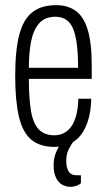

<svg xmlns="http://www.w3.org/2000/svg" viewBox="-20 -558 415 745"><path d="M192 12Q135 12 101.5 -16Q68 -44 53.5 -105Q39 -166 39 -263Q39 -364 55 -424Q71 -484 106 -511Q141 -538 198 -538Q242 -538 273 -516.5Q304 -495 320 -443.5Q336 -392 336 -302V-252H92Q92 -178 100 -129Q108 -80 130 -56.5Q152 -33 191 -33Q210 -33 226.5 -41Q243 -49 255.5 -65.5Q268 -82 275.5 -109.5Q283 -137 284 -175H334Q333 -130 323 -95Q313 -60 295 -36Q277 -12 251 0Q225 12 192 12ZM92 -295H283Q283 -346 278.5 -383Q274 -420 264.5 -444.5Q255 -469 237.5 -481Q220 -493 195 -493Q154 -493 131.5 -467Q109 -441 100.5 -396.5Q92 -352 92 -295ZM254 167Q237 167 222 159Q207 151 197.5 132Q188 113 188 83Q188 54 199 29.5Q210 5 225 -12H264V-8Q257 2 247 20.5Q237 39 237 68Q237 91 246 106.5Q255 122 277 122H294V153Q284 161 273 164Q262 167 254 167Z"/></svg>

Font: Archivo ExtraCondensed ExtraLight
Style: Regular
Weight: 250
Width: 2
Designer: Hector Gatti
Foundry: Omnibus-Type
Version: Version 2.001